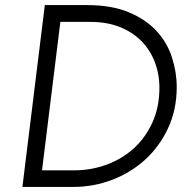

<svg xmlns="http://www.w3.org/2000/svg" viewBox="-20 -734 753 754"><path d="M156 -714H322Q419 -714 486.5 -685.5Q554 -657 595.5 -611.5Q637 -566 655.5 -508Q674 -450 674 -392Q674 -303 640 -230.5Q606 -158 550 -107Q494 -56 421 -28Q348 0 269 0H68ZM270 -65Q338 -65 399 -87.5Q460 -110 506 -152Q552 -194 579 -254Q606 -314 606 -389Q606 -444 587.5 -491.5Q569 -539 534 -574Q499 -609 449 -628.5Q399 -648 335 -648H217L145 -65Z"/></svg>

Font: Josefin Sans
Style: Italic
Weight: 400
Italic angle: -7.5°
Designer: Santiago Orozco
Foundry: Typemade